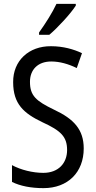

<svg xmlns="http://www.w3.org/2000/svg" viewBox="-20 -963 494 993"><path d="M372 -934V-943H272C251 -898 217 -844 182 -795V-783H235C278 -819 347 -894 372 -934ZM413 -195C413 -293 362 -348 259 -396C166 -441 135 -468 135 -540C135 -602 175 -645 245 -645C289 -645 334 -632 377 -611L404 -688C362 -708 307 -724 244 -724C129 -725 47 -649 48 -538C48 -425 103 -377 199 -331C295 -287 327 -256 327 -187C327 -120 283 -69 204 -69C150 -69 88 -84 42 -109V-22C85 -1 140 10 205 10C331 10 413 -72 413 -195Z"/></svg>

Font: Noto Sans Kannada Condensed
Style: Regular
Weight: 400
Width: 3
Designer: Jelle Bosma - Monotype Design Team
Foundry: Monotype Imaging Inc.
Version: Version 2.005